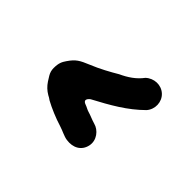

<svg xmlns="http://www.w3.org/2000/svg" viewBox="-71 -947 588 588"><g transform="rotate(-45 223.0 -653.5)"><path d="M158.9 -597.2C162.9 -611.2 169.2 -624.1 171.9 -634.3C174.3 -642.9 178.9 -649.2 181.1 -656C189 -679.5 204 -657.8 204 -657.8C233.7 -601.9 260.4 -554.5 301.6 -513.1C321.8 -495.5 353.2 -496.8 370.8 -516C388.7 -535.4 387.2 -566 368.9 -585.5C346.5 -602.1 331.6 -624.7 319.9 -650.2C306.1 -673.3 288.9 -704.7 277.4 -733.3C264 -765.6 258.2 -776.1 233.9 -792.7C222.5 -800.5 213.4 -805.5 191.5 -805.5C182.1 -805.5 173.5 -803.1 165.5 -798.3L149.8 -788.5C137.7 -780.4 128.5 -770.9 121.1 -758.2C118.4 -753 116.8 -749.9 112.4 -744C100.7 -722.7 87.5 -691.5 80 -666.4C75.1 -650.2 66.3 -635 64.4 -621.2C59.9 -590.8 73.3 -566.9 100.7 -560.6C128.8 -554.2 153.4 -575.1 158.9 -597.2Z"/></g></svg>

Font: Smoothie
Style: Light
Weight: 400
Foundry: Cannot Into Space Fonts
Version: Version 0.8